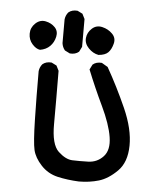

<svg xmlns="http://www.w3.org/2000/svg" viewBox="-49 -696 598 738"><g transform="rotate(5 250.0 -327.0)"><path d="M282.2 0Q238.3 -2 200.2 -10.7Q162.1 -19.5 135.7 -47.9Q109.4 -76.2 102.5 -105.5Q95.7 -134.8 93.8 -222.2Q91.8 -309.6 91.8 -409.2Q93.8 -424.8 103.5 -436.5Q117.2 -448.2 138.7 -446.3L158.2 -436.5L168 -417Q168.9 -291 168.5 -211.9Q168 -132.8 196.3 -106.4Q224.6 -80.1 250.5 -79.1Q276.4 -78.1 311.5 -79.1Q346.7 -80.1 370.1 -105.5Q393.6 -130.9 385.7 -180.2Q377.9 -229.5 345.7 -296.9Q313.5 -364.3 286.1 -432.6L295.9 -452.1Q309.6 -463.9 331.1 -461.9L354.5 -448.2Q395.5 -376 430.7 -296.9Q465.8 -217.8 464.8 -153.8Q463.9 -89.8 429.7 -55.7Q395.5 -21.5 359.4 -10.7Q323.2 0 282.2 0ZM205.1 -487.3 185.5 -497.1Q175.8 -508.8 173.8 -524.4V-616.2Q175.8 -631.8 185.5 -643.6Q199.2 -655.3 220.7 -653.3L240.2 -643.6L250 -624V-516.6L240.2 -497.1Q226.6 -485.4 205.1 -487.3ZM89.8 -491.2Q74.2 -493.2 59.6 -509.8Q44.9 -526.4 44.9 -549.8Q44.9 -573.2 62.5 -589.8Q80.1 -606.4 102.1 -602.1Q124 -597.7 138.2 -583Q152.3 -568.4 147.5 -546.4Q142.6 -524.4 127.9 -509.8Q113.3 -495.1 89.8 -491.2ZM315.4 -491.2Q293.9 -495.1 276.9 -512.7Q259.8 -530.3 261.7 -551.8Q263.7 -573.2 280.8 -588.9Q297.9 -604.5 320.8 -599.1Q343.8 -593.8 359.9 -577.6Q376 -561.5 370.1 -539.1Q364.3 -516.6 352.5 -504.9Q340.8 -493.2 315.4 -491.2Z"/></g></svg>

Font: JasonHandwriting2
Style: Regular
Weight: 400
Version: Version 1.05.10